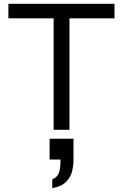

<svg xmlns="http://www.w3.org/2000/svg" viewBox="-20 -680 644 1006"><path d="M261 0V-584H24V-660H580V-584H344V0ZM254 306V260Q281 248 289 224.5Q297 201 297 164V156H240V47H365V164Q365 187 358 217Q351 247 327 272Q303 297 254 306Z"/></svg>

Font: Lil Grotesk Medium
Style: Regular
Weight: 500
Designer: Bastien Sozeau
Foundry: NBR — Bastien Sozeau
Version: Version 3.003; ttfautohint (v1.8.4.7-5d5b);gftools[0.9.33]